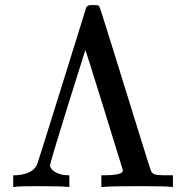

<svg xmlns="http://www.w3.org/2000/svg" viewBox="-20 -736 734 756"><path d="M320 -708Q326 -716 339 -716H348Q362 -716 365.5 -715Q369 -714 372 -708Q374 -706 423.5 -546.5Q473 -387 523 -226Q573 -65 575 -62Q577 -59 579 -56.5Q581 -54 583 -52.5Q585 -51 589 -50Q593 -49 595 -48Q597 -47 602.5 -47Q608 -47 611 -46.5Q614 -46 622 -46Q630 -46 634 -46H661V0H653Q638 -3 532 -3Q412 -3 390 0H379V-46H392Q464 -46 464 -65Q463 -70 390 -305Q317 -540 316 -539L246 -316Q177 -95 177 -84Q177 -81 179 -77Q185 -64 204.5 -55Q224 -46 248 -46H253V0H245Q228 -3 130 -3Q49 -3 38 0H32V-46H45Q112 -51 127 -91Q128 -92 224 -399.5Q320 -707 320 -708Z"/></svg>

Font: MathJax_Main
Style: Regular
Weight: 400
Version: Version 1.1